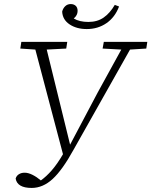

<svg xmlns="http://www.w3.org/2000/svg" viewBox="-20 -880 745 945"><path d="M407 -737Q357 -737 322.5 -760Q288 -783 286 -823Q290 -839 301 -849.5Q312 -860 328 -860Q343 -860 352.5 -851.5Q362 -843 362 -826Q362 -805 343 -789Q371 -772 415 -772Q459 -772 490 -793.5Q521 -815 545 -856L566 -848Q546 -795 504 -766Q462 -737 407 -737ZM485 -641 491 -674H705L700 -641L620 -636L342 -143Q287 -43 239 1Q191 45 136 45Q65 45 57 -1Q61 -15 73 -22.5Q85 -30 101 -30Q119 -30 140 -19.5Q161 -9 181 8Q208 -11 235 -42Q262 -73 290 -121L154 -636L80 -641L85 -674H311L306 -641L210 -636L325 -168L461 -425L577 -636Z"/></svg>

Font: Source Serif 4 SmText Light
Style: Italic
Weight: 300
Italic angle: -12°
Designer: Frank Grießhammer
Foundry: Adobe
Version: Version 4.005;hotconv 1.1.0;makeotfexe 2.6.0